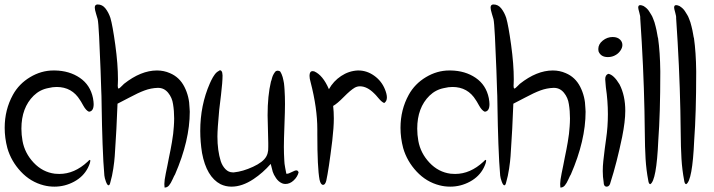

<svg xmlns="http://www.w3.org/2000/svg" viewBox="-20 -823 3203 861"><path d="M196 -428Q159 -421 131 -394Q76 -340 76 -246Q76 -219 81 -191Q91 -136 131 -93.5Q171 -51 226 -44Q236 -43 246 -43Q314 -43 373 -98Q380 -106 383 -106Q385 -106 385 -103Q385 -92 374 -70Q354 -31 312.5 -8.5Q271 14 224 14Q199 14 176 8Q117 -7 73.5 -53.5Q30 -100 13 -159Q1 -204 1 -250Q1 -331 38 -398Q65 -447 115 -477Q165 -507 220 -507Q223 -507 226 -507Q291 -506 338 -474Q385 -442 397 -383Q400 -366 400 -356Q400 -324 379 -322Q366 -327 353.5 -349.5Q341 -372 339 -374Q303 -433 234 -433Q216 -433 196 -428Z M418 -803Q439 -803 453 -785Q467 -767 475 -743Q485 -709 497 -622Q509 -535 509 -467Q509 -457 508.5 -448.5Q508 -440 508 -438Q508 -426 512 -426Q514 -426 518 -429.5Q522 -433 527.5 -438.5Q533 -444 536 -447Q612 -507 684 -507Q715 -507 742 -495Q785 -477 807 -433.5Q829 -390 830 -339Q831 -330 831 -322Q831 -193 765 -41Q762 -37 754 -19Q746 -1 738 8.5Q730 18 719 18Q718 18 718 18Q717 11 717 2Q717 -14 723.5 -45.5Q730 -77 731 -82Q732 -88 737.5 -115.5Q743 -143 745 -152.5Q747 -162 751 -185.5Q755 -209 756.5 -222.5Q758 -236 759.5 -255.5Q761 -275 761 -292Q761 -326 756 -356Q752 -385 734 -407Q716 -429 689 -429Q688 -429 687 -429Q657 -428 628.5 -417.5Q600 -407 560 -385.5Q520 -364 507 -358Q505 -301 502 -245Q501 -229 498.5 -187Q496 -145 494.5 -122.5Q493 -100 488 -66.5Q483 -33 475 -6Q472 8 467 8Q461 8 455 -8.5Q449 -25 448 -36Q443 -92 440 -177.5Q437 -263 436 -336Q435 -409 434 -418Q434 -426 431 -509Q428 -592 424.5 -658.5Q421 -725 418 -737Q417 -741 411 -760.5Q405 -780 405 -789Q405 -803 418 -803Z M966 -508Q969 -508 970.5 -507Q972 -506 973 -504.5Q974 -503 975 -501.5Q976 -500 976.5 -497.5Q977 -495 977 -493.5Q977 -492 977.5 -489Q978 -486 978 -485Q978 -455 971 -396.5Q964 -338 963 -330Q955 -244 955 -211Q955 -148 970 -100Q977 -79 991 -64.5Q1005 -50 1024 -50Q1026 -50 1029 -50Q1069 -54 1114.5 -75Q1160 -96 1174 -121Q1178 -128 1180 -135.5Q1182 -143 1182.5 -148.5Q1183 -154 1183 -165Q1183 -176 1183 -182Q1180 -283 1180 -306Q1180 -394 1195 -457Q1196 -458 1197.5 -464Q1199 -470 1200 -473.5Q1201 -477 1203 -482.5Q1205 -488 1207.5 -491.5Q1210 -495 1212.5 -499Q1215 -503 1218.5 -504.5Q1222 -506 1225 -506Q1230 -506 1236 -503Q1240 -497 1243 -490Q1246 -483 1247.5 -477.5Q1249 -472 1251 -462.5Q1253 -453 1253.5 -449.5Q1254 -446 1255 -434.5Q1256 -423 1256 -421Q1258 -391 1258 -357Q1258 -325 1255.5 -260.5Q1253 -196 1253 -164Q1253 -148 1253.5 -134Q1254 -120 1254.5 -112Q1255 -104 1255 -102Q1255 -91 1259 -70Q1263 -49 1264 -44Q1266 -44 1268 -44Q1274 -44 1288.5 -51.5Q1303 -59 1309 -59Q1316 -59 1319 -50Q1314 -30 1297 -14Q1280 2 1260 2Q1252 2 1245 -1Q1229 -8 1218 -24Q1207 -40 1203 -53Q1199 -66 1194 -88Q1159 -48 1117 -20Q1066 14 1018 14Q992 14 969 3Q906 -30 886 -137Q878 -187 878 -236Q878 -351 921 -449Q922 -452 927 -462Q932 -472 935 -477Q938 -482 943 -489Q948 -496 954 -500.5Q960 -505 966 -508Z M1584 -507Q1585 -507 1587 -507Q1625 -507 1658 -483.5Q1691 -460 1706 -423Q1715 -401 1715 -386Q1715 -369 1703 -361Q1692 -365 1677.5 -382.5Q1663 -400 1658 -404Q1626 -436 1594 -436Q1582 -436 1571 -430Q1552 -419 1522 -388.5Q1492 -358 1474 -348Q1477 -322 1477 -292Q1477 -252 1470 -192Q1454 -61 1443 -12Q1438 6 1429 6Q1418 6 1413 -17Q1403 -70 1403 -221Q1403 -232 1403 -243Q1403 -338 1373 -454Q1368 -471 1368 -483Q1368 -504 1382 -504Q1385 -504 1389 -503Q1428 -486 1455 -423Q1475 -459 1509.5 -482Q1544 -505 1584 -507Z M1971 -428Q1934 -421 1906 -394Q1851 -340 1851 -246Q1851 -219 1856 -191Q1866 -136 1906 -93.5Q1946 -51 2001 -44Q2011 -43 2021 -43Q2089 -43 2148 -98Q2155 -106 2158 -106Q2160 -106 2160 -103Q2160 -92 2149 -70Q2129 -31 2087.5 -8.5Q2046 14 1999 14Q1974 14 1951 8Q1892 -7 1848.5 -53.5Q1805 -100 1788 -159Q1776 -204 1776 -250Q1776 -331 1813 -398Q1840 -447 1890 -477Q1940 -507 1995 -507Q1998 -507 2001 -507Q2066 -506 2113 -474Q2160 -442 2172 -383Q2175 -366 2175 -356Q2175 -324 2154 -322Q2141 -327 2128.5 -349.5Q2116 -372 2114 -374Q2078 -433 2009 -433Q1991 -433 1971 -428Z M2193 -803Q2214 -803 2228 -785Q2242 -767 2250 -743Q2260 -709 2272 -622Q2284 -535 2284 -467Q2284 -457 2283.5 -448.5Q2283 -440 2283 -438Q2283 -426 2287 -426Q2289 -426 2293 -429.5Q2297 -433 2302.5 -438.5Q2308 -444 2311 -447Q2387 -507 2459 -507Q2490 -507 2517 -495Q2560 -477 2582 -433.5Q2604 -390 2605 -339Q2606 -330 2606 -322Q2606 -193 2540 -41Q2537 -37 2529 -19Q2521 -1 2513 8.5Q2505 18 2494 18Q2493 18 2493 18Q2492 11 2492 2Q2492 -14 2498.5 -45.5Q2505 -77 2506 -82Q2507 -88 2512.5 -115.5Q2518 -143 2520 -152.5Q2522 -162 2526 -185.5Q2530 -209 2531.5 -222.5Q2533 -236 2534.5 -255.5Q2536 -275 2536 -292Q2536 -326 2531 -356Q2527 -385 2509 -407Q2491 -429 2464 -429Q2463 -429 2462 -429Q2432 -428 2403.5 -417.5Q2375 -407 2335 -385.5Q2295 -364 2282 -358Q2280 -301 2277 -245Q2276 -229 2273.5 -187Q2271 -145 2269.5 -122.5Q2268 -100 2263 -66.5Q2258 -33 2250 -6Q2247 8 2242 8Q2236 8 2230 -8.5Q2224 -25 2223 -36Q2218 -92 2215 -177.5Q2212 -263 2211 -336Q2210 -409 2209 -418Q2209 -426 2206 -509Q2203 -592 2199.5 -658.5Q2196 -725 2193 -737Q2192 -741 2186 -760.5Q2180 -780 2180 -789Q2180 -803 2193 -803Z M2728 -657Q2749 -657 2761 -645Q2771 -635 2771 -621Q2771 -609 2762.5 -596.5Q2754 -584 2742 -577Q2726 -567 2706 -567Q2674 -567 2664 -593Q2663 -598 2663 -603Q2663 -625 2683 -641Q2703 -657 2727 -657ZM2708 -492Q2732 -488 2758 -445Q2784 -395 2784 -326Q2784 -279 2770 -209Q2746 -93 2718 -6Q2716 4 2711.5 9Q2707 14 2701 14Q2687 14 2687 -6Q2683 -30 2683 -56Q2683 -78 2685.5 -101Q2688 -124 2692 -156Q2696 -188 2698 -200Q2706 -254 2706 -311Q2706 -370 2697 -431Q2697 -436 2695.5 -448.5Q2694 -461 2694 -468Q2694 -487 2708 -492Z M2941 -504Q2941 -499 2941 -496Q2941 -315 2932 -193Q2924 -12 2896 3Q2889 2 2887 -14Q2878 -61 2875 -111Q2872 -161 2871.5 -230.5Q2871 -300 2870 -327Q2866 -524 2851 -742Q2852 -749 2847 -766.5Q2842 -784 2842 -789Q2842 -800 2851 -800Q2857 -800 2866 -796Q2874 -791 2880.5 -785Q2887 -779 2892 -770.5Q2897 -762 2901 -756Q2905 -750 2909 -739Q2913 -728 2915 -723Q2917 -718 2920 -704.5Q2923 -691 2924 -687.5Q2925 -684 2927.5 -668.5Q2930 -653 2931 -652Q2940 -589 2941 -504Z M3102 -504Q3102 -499 3102 -496Q3102 -315 3093 -193Q3085 -12 3057 3Q3050 2 3048 -14Q3039 -61 3036 -111Q3033 -161 3032.5 -230.5Q3032 -300 3031 -327Q3027 -524 3012 -742Q3013 -749 3008 -766.5Q3003 -784 3003 -789Q3003 -800 3012 -800Q3018 -800 3027 -796Q3035 -791 3041.5 -785Q3048 -779 3053 -770.5Q3058 -762 3062 -756Q3066 -750 3070 -739Q3074 -728 3076 -723Q3078 -718 3081 -704.5Q3084 -691 3085 -687.5Q3086 -684 3088.5 -668.5Q3091 -653 3092 -652Q3101 -589 3102 -504Z"/></svg>

Font: EptKazoo
Style: Medium
Weight: 500
Version: Version 001.000